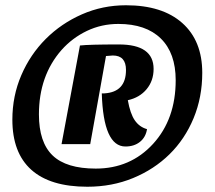

<svg xmlns="http://www.w3.org/2000/svg" viewBox="-20 -699 816 730"><path d="M27 -244Q27 -334 61 -413Q95 -492 154 -551Q213 -610 291.5 -644.5Q370 -679 459 -679Q597 -679 673 -611.5Q749 -544 749 -422Q749 -329 716 -249.5Q683 -170 624.5 -112.5Q566 -55 486 -22Q406 11 312 11Q171 11 99 -53.5Q27 -118 27 -244ZM128 -264Q128 -158 180 -108Q232 -58 344 -58Q476 -58 562 -152Q648 -246 648 -394Q648 -497 591.5 -552.5Q535 -608 430 -608Q366 -608 310.5 -581.5Q255 -555 214 -509Q128 -411 128 -264ZM214 -151 284 -526Q318 -530 432 -530Q564 -530 564 -437Q564 -392 537.5 -360Q511 -328 466 -318Q475 -267 492.5 -241.5Q510 -216 539 -208Q534 -177 512 -159.5Q490 -142 457 -142Q373 -142 367 -344H377Q459 -349 459 -433Q459 -488 409 -488Q403 -488 383 -486L323 -151Z"/></svg>

Font: Sansita One
Style: Regular
Weight: 400
Version: Version 1.002